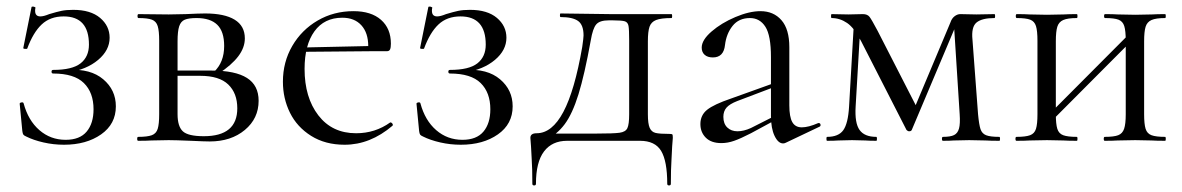

<svg xmlns="http://www.w3.org/2000/svg" viewBox="-20 -429 3601 585"><path d="M265 -96Q265 -147 235.5 -176Q206 -205 142 -205Q137 -205 137 -210.5Q137 -216 142 -216Q200 -216 225.5 -236Q251 -256 251 -293Q251 -379 174 -379Q133 -379 107 -354.5Q81 -330 63 -281Q63 -280 59 -280Q50 -280 51 -283L76 -407Q76 -409 80 -409Q83 -409 86 -407.5Q89 -406 88 -405Q87 -402 87 -396Q87 -379 103 -379Q113 -379 130 -386Q153 -393 167.5 -396Q182 -399 203 -399Q256 -399 285 -374.5Q314 -350 314 -314Q314 -276 279 -246.5Q244 -217 187 -208L189 -216Q256 -220 294.5 -187.5Q333 -155 333 -105Q333 -51 288 -19.5Q243 12 175 12Q143 12 112.5 5Q82 -2 60 -13Q53 -16 51 -19Q49 -22 48 -30L40 -113Q40 -116 45.5 -117Q51 -118 52 -114Q66 -62 100 -32.5Q134 -3 180 -3Q223 -3 244 -28Q265 -53 265 -96Z M546 -386Q586 -388 605 -388Q664 -388 695 -369Q726 -350 726 -312Q726 -284 706 -257.5Q686 -231 645 -204L632 -210Q663 -239 663 -289Q663 -333 642 -353.5Q621 -374 579 -374Q555 -374 543 -369Q531 -364 526 -349Q521 -334 521 -303V-81Q521 -44 537 -29Q553 -14 601 -14Q703 -14 703 -99Q703 -145 675.5 -171.5Q648 -198 590 -198H498L497 -214H625Q697 -214 732.5 -191.5Q768 -169 768 -122Q768 -68 726 -33Q684 2 619 2Q604 2 562 0Q514 -2 494 -2L441 -1Q427 0 401 0Q398 0 398 -6Q398 -12 401 -12Q429 -12 442.5 -17Q456 -22 460.5 -36.5Q465 -51 465 -81V-305Q465 -335 460.5 -349.5Q456 -364 443 -369Q430 -374 402 -374Q399 -374 399 -380Q399 -386 402 -386L494 -385Z M842 -180Q842 -240 870.5 -289Q899 -338 948 -366.5Q997 -395 1057 -395Q1111 -395 1141 -368.5Q1171 -342 1171 -296Q1171 -284 1168.5 -278.5Q1166 -273 1159 -273H1101L1102 -288Q1102 -329 1081 -352Q1060 -375 1023 -375Q968 -375 938 -333.5Q908 -292 908 -219Q908 -132 950 -77.5Q992 -23 1065 -23Q1123 -23 1169 -56H1170Q1173 -56 1175.5 -52.5Q1178 -49 1176 -46Q1108 12 1030 12Q971 12 928 -15Q885 -42 863.5 -85.5Q842 -129 842 -180ZM889 -284 1117 -289V-273L890 -271Z M1474 -96Q1474 -147 1444.5 -176Q1415 -205 1351 -205Q1346 -205 1346 -210.5Q1346 -216 1351 -216Q1409 -216 1434.5 -236Q1460 -256 1460 -293Q1460 -379 1383 -379Q1342 -379 1316 -354.5Q1290 -330 1272 -281Q1272 -280 1268 -280Q1259 -280 1260 -283L1285 -407Q1285 -409 1289 -409Q1292 -409 1295 -407.5Q1298 -406 1297 -405Q1296 -402 1296 -396Q1296 -379 1312 -379Q1322 -379 1339 -386Q1362 -393 1376.5 -396Q1391 -399 1412 -399Q1465 -399 1494 -374.5Q1523 -350 1523 -314Q1523 -276 1488 -246.5Q1453 -217 1396 -208L1398 -216Q1465 -220 1503.5 -187.5Q1542 -155 1542 -105Q1542 -51 1497 -19.5Q1452 12 1384 12Q1352 12 1321.5 5Q1291 -2 1269 -13Q1262 -16 1260 -19Q1258 -22 1257 -30L1249 -113Q1249 -116 1254.5 -117Q1260 -118 1261 -114Q1275 -62 1309 -32.5Q1343 -3 1389 -3Q1432 -3 1453 -28Q1474 -53 1474 -96Z M1598 18Q1596 -4 1596 -9Q1596 -23 1615 -23Q1662 -23 1696.5 -88Q1731 -153 1754 -286Q1758 -314 1758 -321Q1758 -353 1741.5 -365Q1725 -377 1688 -377Q1686 -377 1686 -382.5Q1686 -388 1688 -388L1839 -386H2026Q2028 -386 2028 -380Q2028 -374 2026 -374Q1994 -374 1979 -368Q1964 -362 1959 -347.5Q1954 -333 1954 -303V-81Q1954 -52 1959.5 -39.5Q1965 -27 1977.5 -24Q1990 -21 2020 -21Q2027 -21 2028.5 -19.5Q2030 -18 2030 -9Q2030 -5 2028 17Q2028 26 2026 56.5Q2024 87 2024 131Q2024 136 2018.5 136Q2013 136 2013 131Q2013 62 1994.5 31Q1976 0 1930 0H1708Q1662 0 1637.5 32.5Q1613 65 1613 131Q1613 136 1607.5 136Q1602 136 1602 131Q1602 85 1600 55Q1598 25 1598 18ZM1646 -22H1797Q1849 -22 1867.5 -24.5Q1886 -27 1891.5 -38.5Q1897 -50 1897 -81V-305Q1897 -339 1895 -350Q1893 -361 1884 -364Q1875 -367 1847 -367H1835Q1807 -367 1796.5 -354.5Q1786 -342 1780 -306Q1761 -201 1742.5 -141.5Q1724 -82 1700.5 -50.5Q1677 -19 1642 -2Z M2366 8Q2351 8 2340 -15Q2329 -38 2329 -76V-255Q2329 -321 2312 -347.5Q2295 -374 2265 -374Q2231 -374 2212 -350Q2193 -326 2189 -292Q2185 -254 2152 -254Q2136 -254 2127 -262Q2118 -270 2118 -284Q2118 -307 2148 -333Q2178 -359 2220.5 -377Q2263 -395 2297 -395Q2337 -395 2361 -367.5Q2385 -340 2385 -285V-108Q2385 -73 2394 -57Q2403 -41 2423 -41Q2443 -41 2473 -54H2475Q2479 -54 2480 -49.5Q2481 -45 2477 -43L2374 6Q2370 8 2366 8ZM2114 -51Q2114 -78 2134.5 -94.5Q2155 -111 2208 -129L2339 -176L2342 -165L2226 -121Q2203 -112 2193.5 -101Q2184 -90 2184 -73Q2184 -52 2196 -40.5Q2208 -29 2227 -29Q2246 -29 2268 -39L2353 -82L2355 -70L2268 -23Q2237 -7 2217 0Q2197 7 2178 7Q2147 7 2130.5 -9.5Q2114 -26 2114 -51Z M2582 -364 2602 -361 2587 -104Q2584 -54 2599 -33Q2614 -12 2650 -12Q2652 -12 2652 -6Q2652 0 2650 0Q2629 0 2617 -1L2576 -2L2534 -1Q2522 0 2500 0Q2498 0 2498 -6Q2498 -12 2500 -12Q2535 -12 2549.5 -32.5Q2564 -53 2567 -104ZM3025 0Q2998 0 2983 -1L2933 -2L2886 -1Q2874 0 2853 0Q2850 0 2850 -6Q2850 -12 2853 -12Q2876 -12 2887 -17.5Q2898 -23 2902 -37.5Q2906 -52 2904 -81L2886 -363L2902 -374L2758 -33Q2756 -29 2750 -29Q2746 -29 2742 -33L2604 -303Q2583 -344 2561 -359Q2539 -374 2514 -374Q2512 -374 2512 -380Q2512 -386 2514 -386L2565 -385L2609 -386Q2623 -386 2629.5 -377.5Q2636 -369 2654 -335L2777 -95L2750 -61L2876 -361Q2880 -373 2888.5 -379.5Q2897 -386 2906 -386L2955 -385L3010 -386Q3012 -386 3012 -380Q3012 -374 3010 -374Q2972 -374 2955.5 -360.5Q2939 -347 2943 -308L2960 -81Q2963 -49 2967.5 -35.5Q2972 -22 2984.5 -17Q2997 -12 3025 -12Q3027 -12 3027 -6Q3027 0 3025 0Z M3158 -62 3429 -334 3443 -320 3172 -48ZM3078 -374Q3075 -374 3075 -380Q3075 -386 3078 -386Q3103 -386 3117 -385L3170 -384L3221 -385Q3236 -386 3261 -386Q3263 -386 3263 -380Q3263 -374 3261 -374Q3233 -374 3219.5 -368Q3206 -362 3201.5 -347.5Q3197 -333 3197 -303V-81Q3197 -51 3201.5 -36.5Q3206 -22 3219.5 -17Q3233 -12 3261 -12Q3263 -12 3263 -6Q3263 0 3261 0Q3235 0 3220 -1L3170 -2L3117 -1Q3103 0 3077 0Q3074 0 3074 -6Q3074 -12 3077 -12Q3105 -12 3118.5 -17Q3132 -22 3136.5 -36.5Q3141 -51 3141 -81V-305Q3141 -335 3136.5 -349.5Q3132 -364 3119 -369Q3106 -374 3078 -374ZM3347 -374Q3344 -374 3344 -380Q3344 -386 3347 -386Q3372 -386 3386 -385L3439 -384L3490 -385Q3505 -386 3530 -386Q3532 -386 3532 -380Q3532 -374 3530 -374Q3502 -374 3488.5 -368Q3475 -362 3470.5 -347.5Q3466 -333 3466 -303V-81Q3466 -51 3470.5 -36.5Q3475 -22 3488.5 -17Q3502 -12 3530 -12Q3532 -12 3532 -6Q3532 0 3530 0Q3504 0 3489 -1L3439 -2L3385 -1Q3371 0 3346 0Q3343 0 3343 -6Q3343 -12 3346 -12Q3374 -12 3387 -17Q3400 -22 3405 -36.5Q3410 -51 3410 -81V-305Q3410 -335 3405.5 -349.5Q3401 -364 3388 -369Q3375 -374 3347 -374Z"/></svg>

Font: Cormorant
Style: Regular
Weight: 400
Designer: Christian Thalmann (Catharsis Fonts)
Foundry: Catharsis Fonts
Version: Version 4.000